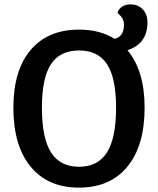

<svg xmlns="http://www.w3.org/2000/svg" viewBox="-20 -845 720 875"><path d="M561 -616Q639 -523 639 -354Q639 -181 560.5 -85.5Q482 10 340 10Q198 10 119.5 -85.5Q41 -181 41 -354Q41 -524 119.5 -617Q198 -710 340 -710Q436 -710 502 -668Q545 -678 545 -733Q545 -763 516 -785Q518 -801 534 -813Q550 -825 574 -825Q609 -825 630.5 -802.5Q652 -780 652 -743Q652 -646 561 -616ZM509 -354Q509 -489 468 -552Q427 -615 340 -615Q253 -615 212 -552Q171 -489 171 -354Q171 -216 212.5 -150.5Q254 -85 340 -85Q426 -85 467.5 -150.5Q509 -216 509 -354Z"/></svg>

Font: Krub SemiBold
Style: Regular
Weight: 600
Version: Version 1.000; ttfautohint (v1.6)